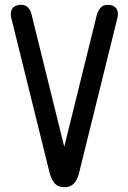

<svg xmlns="http://www.w3.org/2000/svg" viewBox="-20 -783 540 807"><path d="M250 3.9Q222.7 3.9 208.5 -14.2Q194.3 -32.2 188.5 -56.6L27.3 -708Q26.4 -710 25.9 -715.8Q25.4 -721.7 25.4 -722.7Q25.4 -743.2 37.1 -752.9Q48.8 -762.7 68.4 -762.7Q86.9 -762.7 97.7 -751.5Q108.4 -740.2 112.3 -723.6L250 -166L386.7 -719.7Q391.6 -737.3 402.3 -750Q413.1 -762.7 432.6 -762.7Q452.1 -762.7 463.9 -752.9Q475.6 -743.2 475.6 -722.7Q475.6 -721.7 475.1 -715.8Q474.6 -710 473.6 -708L311.5 -52.7Q305.7 -28.3 291 -12.2Q276.4 3.9 250 3.9Z"/></svg>

Font: Kosugi Maru
Style: Regular
Weight: 400
Designer: MOTOYA
Version: Version 4.002